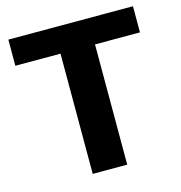

<svg xmlns="http://www.w3.org/2000/svg" viewBox="-104 -794 835 887"><g transform="rotate(-15 313.0 -350.0)"><path d="M231 -575H15V-700H611V-575H396V0H231Z"/></g></svg>

Font: Moderustic
Style: Bold
Weight: 700
Designer: Tural Alisoy
Foundry: TAFT Foundry
Version: Version 2.120